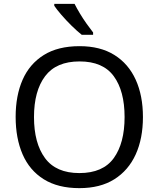

<svg xmlns="http://www.w3.org/2000/svg" viewBox="-20 -964 821 994"><path d="M720 -358Q720 -247 682.5 -164.5Q645 -82 572 -36Q499 10 391 10Q280 10 206.5 -36Q133 -82 97 -165Q61 -248 61 -359Q61 -469 97 -551Q133 -633 206.5 -679Q280 -725 392 -725Q499 -725 572 -679.5Q645 -634 682.5 -551.5Q720 -469 720 -358ZM156 -358Q156 -223 213 -145.5Q270 -68 391 -68Q513 -68 569 -145.5Q625 -223 625 -358Q625 -493 569 -569.5Q513 -646 392 -646Q271 -646 213.5 -569.5Q156 -493 156 -358ZM366 -944Q377 -922 393.5 -894.5Q410 -867 428.5 -841Q447 -815 462 -796V-784H403Q380 -802 351 -830.5Q322 -859 297.5 -887.5Q273 -916 261 -934V-944Z"/></svg>

Font: Noto Sans Ethiopic
Style: Regular
Weight: 400
Designer: Monotype Design Team
Foundry: Monotype Imaging Inc.
Version: Version 2.102; ttfautohint (v1.8.4.7-5d5b)